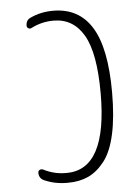

<svg xmlns="http://www.w3.org/2000/svg" viewBox="-53 -782 607 834"><g transform="rotate(-5 250.0 -365.0)"><path d="M106.4 -10.7Q85 -20.5 85 -44.9Q85 -52.7 91.8 -56.6Q98.6 -60.5 107.4 -56.6Q155.3 -32.2 208 -33.2Q384.8 -33.2 384.8 -365.2Q384.8 -541 339.4 -619.1Q293.9 -697.3 208 -697.3Q156.2 -697.3 110.4 -673.8Q103.5 -669.9 96.7 -673.8Q89.8 -677.7 89.8 -685.5Q89.8 -710 110.4 -718.8Q155.3 -740.2 210 -740.2Q322.3 -740.2 378.4 -648.9Q434.6 -557.6 434.6 -365.2Q434.6 -257.8 418 -182.6Q401.4 -107.4 369.1 -66.4Q336.9 -25.4 298.3 -7.8Q259.8 9.8 210 9.8Q154.3 10.7 106.4 -10.7Z"/></g></svg>

Font: Rounded-X Mgen+ 1mn light
Style: Regular
Weight: 200
Designer: [Source Han Sans]
Ryoko NISHIZUKA  (kana & ideographs); Paul D. Hunt (Latin, Greek & Cyrillic); Wenlong ZHANG  (bopomofo
Version: Version 1.059.20150602